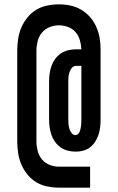

<svg xmlns="http://www.w3.org/2000/svg" viewBox="-20 -780 540 880"><path d="M250 80Q223 80 196 74.5Q169 69 146 55Q123 41 105.5 19.5Q88 -2 77.5 -27Q67 -52 63 -79Q59 -106 59 -133V-547Q59 -574 63 -601Q67 -628 77.5 -653Q88 -678 105.5 -699.5Q123 -721 146 -735Q169 -749 196 -754.5Q223 -760 250 -760Q277 -760 303 -754.5Q329 -749 352 -735.5Q375 -722 392.5 -702Q410 -682 421 -657.5Q432 -633 436.5 -607Q441 -581 441 -554V-232Q441 -214 439 -196.5Q437 -179 431.5 -162.5Q426 -146 416.5 -131Q407 -116 393 -105Q379 -94 361.5 -89.5Q344 -85 327 -85Q309 -85 291 -89.5Q273 -94 258.5 -104Q244 -114 233 -129Q222 -144 216 -161Q210 -178 207.5 -196Q205 -214 205 -232V-407Q205 -425 207.5 -443Q210 -461 216 -478Q222 -495 233 -510Q244 -525 259 -535Q274 -545 292 -549.5Q310 -554 328 -554H353Q352 -575 346 -596Q340 -617 326 -633Q312 -649 291.5 -656.5Q271 -664 250 -664Q228 -664 207 -655.5Q186 -647 172 -630Q158 -613 152.5 -591Q147 -569 147 -547V-133Q147 -111 152.5 -89Q158 -67 172 -50Q186 -33 207 -24.5Q228 -16 250 -16H393V80ZM326 -161Q333 -161 338 -166Q343 -171 345.5 -177.5Q348 -184 349.5 -191Q351 -198 351.5 -204.5Q352 -211 352.5 -218Q353 -225 353 -232V-478H328Q317 -478 309.5 -469Q302 -460 298.5 -449.5Q295 -439 294 -428.5Q293 -418 293 -407V-232Q293 -221 294 -210.5Q295 -200 298 -190Q301 -180 308 -170.5Q315 -161 326 -161Z"/></svg>

Font: Iosevka SS08 Regular
Style: Bold
Weight: 700
Monospace: yes
Designer: Belleve Invis
Foundry: Belleve Invis
Version: Version 16.3.4; ttfautohint (v1.8.4)